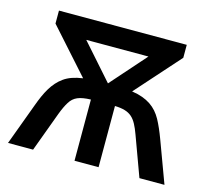

<svg xmlns="http://www.w3.org/2000/svg" viewBox="-83 -636 802 734"><g transform="rotate(15 317.5 -269.5)"><path d="M64 -539.1V-487.8L220.2 -313C188.5 -308.6 163.6 -299.8 145.5 -286.6C108.9 -260.7 87.9 -219.7 67.9 -165L6.8 0H106L164.1 -157.2C171.9 -177.7 179.7 -194.3 187.5 -206.5C203.1 -231.4 224.6 -240.7 270 -242.2V0H365.2V-242.2C428.7 -240.2 446.8 -218.3 469.2 -157.2L526.9 0H626L564.9 -165C554.7 -192.4 544.4 -216.3 533.2 -236.8C510.7 -277.3 476.6 -303.7 414.1 -313L569.8 -487.8V-539.1ZM316.9 -318.8 193.8 -458H439.9Z"/></g></svg>

Font: Noto Reveo Sans
Style: Regular
Weight: 500
Designer: Monotype Design Team
Foundry: Monotype Imaging Inc.
Version: Version 2.007